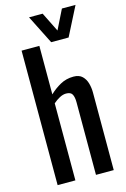

<svg xmlns="http://www.w3.org/2000/svg" viewBox="-145 -1051 734 1117"><g transform="rotate(-15 222.5 -493.0)"><path d="M57 0V-810H164V-518Q193 -546 229 -566Q265 -586 309 -586Q343 -586 361.5 -568Q380 -550 387.5 -523Q395 -496 395 -468V0H288V-437Q288 -468 279 -485Q270 -502 242 -502Q223 -502 202.5 -491Q182 -480 164 -464V0ZM236 -813 149 -986H231L289 -869L347 -986H429L341 -813Z"/></g></svg>

Font: Oswald
Style: Regular
Weight: 400
Designer: Vernon Adams
Foundry: Vernon Adams
Version: Version 4.103; ttfautohint (v1.8.3)